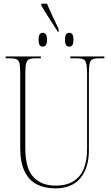

<svg xmlns="http://www.w3.org/2000/svg" viewBox="-20 -1024 608 1054"><path d="M298 -849Q273 -888 248.5 -926Q224 -964 207 -993V-1004H238Q249 -977 266.5 -939.5Q284 -902 302 -864V-849ZM215 -768Q204 -768 198 -776Q192 -784 192 -805Q192 -828 198 -836Q204 -844 215 -844Q225 -844 231.5 -836Q238 -828 238 -805Q238 -784 231.5 -776Q225 -768 215 -768ZM360 -768Q349 -768 343 -776Q337 -784 337 -805Q337 -828 343 -836Q349 -844 360 -844Q371 -844 377 -836Q383 -828 383 -805Q383 -784 377 -776Q371 -768 360 -768ZM283 10Q225 10 182 -12Q139 -34 115 -83.5Q91 -133 91 -214V-618Q91 -656 87.5 -674Q84 -692 72 -698Q60 -704 35 -704H11V-714H204V-704H175Q150 -704 138.5 -698Q127 -692 123 -673.5Q119 -655 119 -616V-210Q119 -99 163.5 -52Q208 -5 284 -5Q347 -5 385.5 -30.5Q424 -56 441 -100.5Q458 -145 458 -203V-617Q458 -655 454 -673.5Q450 -692 438.5 -698Q427 -704 402 -704H366V-714H553V-704H524Q499 -704 487 -698Q475 -692 471.5 -673.5Q468 -655 468 -617V-199Q468 -104 422 -47Q376 10 283 10Z"/></svg>

Font: Noto Serif Display Condensed Thin
Style: Regular
Weight: 100
Width: 3
Designer: Monotype Design Team
Foundry: Monotype Imaging Inc.
Version: Version 2.009